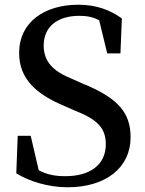

<svg xmlns="http://www.w3.org/2000/svg" viewBox="-20 -775 616 813"><path d="M285 -441C208 -472 165 -512 165 -582C165 -665 227 -708 316 -708C348 -708 374 -703 400 -689L434 -549H490L496 -697C446 -733 387 -755 312 -755C168 -755 61 -681 61 -551C61 -440 134 -376 253 -326L296 -307C391 -270 428 -234 428 -164C428 -77 361 -29 257 -29C211 -29 179 -36 144 -54L110 -200H55L49 -41C102 -8 183 18 266 18C428 18 533 -65 533 -194C533 -299 478 -361 330 -421Z"/></svg>

Font: Source Han Serif CN SemiBold
Style: Regular
Weight: 600
Designer: Ryoko NISHIZUKA 西塚涼子 (kana & ideographs); Frank Grießhammer (Latin, Greek & Cyrillic); Wenlong ZHANG 张文龙 (bopomofo); San
Foundry: Adobe Systems Incorporated
Version: Version 1.000;PS 1;hotconv 16.6.53;makeotf.lib2.5.65590